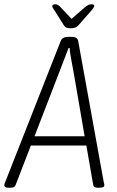

<svg xmlns="http://www.w3.org/2000/svg" viewBox="-35 -874 545 896"><path d="M3 2Q-15 2 -15 -10Q-15 -15 -10 -26L248 -682Q255 -702 283 -702H299Q327 -702 330 -682L449 -25Q450 -20 451 -16.5Q452 -13 452 -10Q452 2 430 2H421Q402 2 400 -11L368 -195H109L38 -11Q34 2 14 2ZM238 -528 126 -238H360L310 -528Q304 -563 297.5 -596.5Q291 -630 290 -650H285Q277 -630 264.5 -597Q252 -564 238 -528ZM391 -854Q405 -854 405 -847Q405 -840 389 -822L332 -757Q319 -742 296 -742Q282 -742 275 -745Q268 -748 263 -756L221 -823Q216 -830 212.5 -835.5Q209 -841 209 -845Q209 -854 224 -854Q236 -854 249 -839L299 -786L360 -839Q377 -854 391 -854Z"/></svg>

Font: Asap Condensed Condensed ExtraLight
Style: Italic
Weight: 200
Width: 3
Italic angle: -6°
Designer: Pablo Cosgaya
Foundry: Omnibus-Type
Version: Version 3.001; ttfautohint (v1.8.4.7-5d5b)